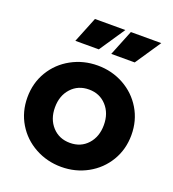

<svg xmlns="http://www.w3.org/2000/svg" viewBox="-143 -894 916 1015"><g transform="rotate(20 315.5 -386.0)"><path d="M23 -273Q23 -354 62 -419Q101 -484 168.5 -521Q236 -558 316 -558Q396 -558 463 -521Q530 -484 569 -419Q608 -354 608 -273Q608 -192 569 -127Q530 -62 463 -25Q396 12 316 12Q236 12 168.5 -25Q101 -62 62 -127Q23 -192 23 -273ZM316 -123Q377 -123 415 -165Q453 -207 453 -273Q453 -339 414.5 -381Q376 -423 316 -423Q255 -423 216.5 -381Q178 -339 178 -273Q178 -207 216.5 -165Q255 -123 316 -123ZM217 -784H388L291 -640H159ZM419 -784H590L493 -640H361Z"/></g></svg>

Font: BLUETTI 2.0
Style: Bold
Weight: 700
Designer: Stijn de Vries
Foundry: tokotype
Version: Version 2.005;October 31, 2023;FontCreator 14.0.0.2814 64-bi